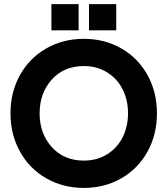

<svg xmlns="http://www.w3.org/2000/svg" viewBox="-20 -899 811 930"><path d="M386.2 -710.9Q486.8 -710.9 567.9 -664.3Q648.9 -617.7 694.6 -535.2Q740.2 -452.6 740.2 -350.1Q740.2 -247.6 694.6 -164.8Q648.9 -82 567.9 -35.4Q486.8 11.2 386.2 11.2Q285.2 11.2 203.9 -35.4Q122.6 -82 76.7 -164.8Q30.8 -247.6 30.8 -350.1Q30.8 -452.6 76.7 -535.2Q122.6 -617.7 203.9 -664.3Q285.2 -710.9 386.2 -710.9ZM386.2 -121.1Q449.7 -121.1 498.8 -151.6Q547.9 -182.1 574 -234.1Q600.1 -286.1 600.1 -350.1Q600.1 -414.1 574 -466.1Q547.9 -518.1 498.8 -548.6Q449.7 -579.1 386.2 -579.1Q290 -579.1 231 -513.7Q171.9 -448.2 171.9 -350.1Q171.9 -252 231 -186.5Q290 -121.1 386.2 -121.1ZM229 -752V-878.9H360.8V-752ZM411.1 -752V-878.9H543V-752Z"/></svg>

Font: TASA Explorer
Style: Bold
Weight: 700
Designer: Weizhong Zhang
Foundry: Local Remote
Version: Version 1.000;Glyphs 3.1.2 (3151)